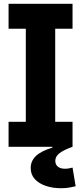

<svg xmlns="http://www.w3.org/2000/svg" viewBox="-20 -779 430 1019"><path d="M25.5 -626.5V-759H365V-626.5H273V-132.5H365V0H25.5V-132.5H117V-626.5ZM365 110.5 381.5 209.5Q369 212.5 349.5 216.2Q330 220 305 220Q260.5 220 223.8 207.8Q187 195.5 165 171.8Q143 148 143 112.5Q143 75.5 170.5 49Q198 22.5 258 4.5V-33.5L365 0Q315.5 18 294.5 35Q273.5 52 273.5 74.5Q273.5 94 286.8 105.2Q300 116.5 324.5 116.5Q335 116.5 345.5 114.8Q356 113 365 110.5Z"/></svg>

Font: Hepta Slab ExtraLight
Style: Bold
Weight: 700
Version: Version 1.102